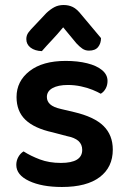

<svg xmlns="http://www.w3.org/2000/svg" viewBox="-20 -731 509 766"><path d="M430 -134Q430 -64 378 -24.5Q326 15 227 15Q147 15 96 -9Q45 -33 45 -73Q45 -90 53 -104.5Q61 -119 74 -127Q102 -109 139 -95Q176 -81 223 -81Q308 -81 308 -133Q308 -155 293 -168.5Q278 -182 247 -188L190 -203Q117 -219 81.5 -253Q46 -287 46 -344Q46 -407 98 -447.5Q150 -488 242 -488Q290 -488 328 -478.5Q366 -469 387.5 -451Q409 -433 409 -408Q409 -391 401.5 -377.5Q394 -364 382 -357Q370 -364 349.5 -372.5Q329 -381 303 -386.5Q277 -392 251 -392Q212 -392 189.5 -379.5Q167 -367 167 -344Q167 -327 180 -315Q193 -303 224 -296L275 -284Q356 -265 393 -228.5Q430 -192 430 -134ZM285 -558 232 -622Q208 -593 188 -572Q168 -551 147 -527Q119 -528 102 -541Q85 -554 85 -575Q85 -590 93.5 -601.5Q102 -613 117 -628L165 -679Q181 -694 197 -702.5Q213 -711 234 -711Q254 -711 270.5 -703Q287 -695 305 -672L383 -579Q383 -558 371.5 -543.5Q360 -529 335 -529Q320 -529 308.5 -537Q297 -545 285 -558Z"/></svg>

Font: Baloo Bhaijaan 2 SemiBold
Style: Regular
Weight: 600
Designer: Sanskriti Dholi, Noopur Datye and Ek Type
Foundry: Ek Type
Version: Version 1.700